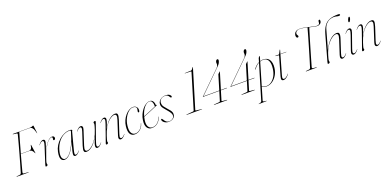

<svg xmlns="http://www.w3.org/2000/svg" viewBox="2 -1866 6582 3234"><g transform="rotate(-20 3293.0 -249.0)"><path d="M182 -697Q182 -700 186 -700H494Q518.5 -700 531.5 -707.5Q544.5 -715 552.5 -715Q559.5 -715 560 -706L575 -578Q576.5 -570 574 -570Q572.5 -570 571 -574L558.5 -617Q546.5 -658.5 528.2 -677.2Q510 -696 471 -696H299Q273.5 -609 247.5 -518.2Q221.5 -427.5 197.5 -340H349.5Q367.5 -340 382.5 -355.8Q397.5 -371.5 404 -420Q404 -424 407.5 -424Q411.5 -424 412 -417L432 -273Q433 -265.5 432 -265Q429.5 -264 428 -267Q408 -308.5 391.2 -322.2Q374.5 -336 349 -336H196Q173.5 -254 153 -178Q132.5 -102 116 -39Q113.5 -28.5 115.8 -20.8Q118 -13 130 -12L211.5 -6Q215.5 -6 215.5 -3Q215.5 0 212.5 0H3.5Q-1.5 0 -1.5 -3Q-1.5 -7 4.5 -7L62 -13Q79 -14.5 86 -36Q106.5 -104.5 129.8 -185.5Q153 -266.5 176.8 -351.8Q200.5 -437 222.5 -518.2Q244.5 -599.5 262 -668Q263.5 -676.5 259.8 -680.5Q256 -684.5 250.5 -685L188.5 -693Q182 -694 182 -697Z M541 -366.5Q539.5 -368 542 -371Q588 -432.5 626 -432.5Q658.5 -432.5 658.5 -398Q658.5 -385.5 653.2 -366Q648 -346.5 635.5 -310.2Q623 -274 601 -211Q625.5 -270 656.8 -320.5Q688 -371 722.2 -401.8Q756.5 -432.5 790 -432.5Q809 -432.5 818.8 -422.5Q828.5 -412.5 828.5 -396Q828.5 -384 821 -374.2Q813.5 -364.5 803 -364.5Q789.5 -364.5 789.5 -375Q789.5 -383 791.5 -389.5Q793.5 -396 793.5 -402.5Q793.5 -424.5 779 -424.5Q752.5 -424.5 716.2 -390.8Q680 -357 641.5 -287.8Q603 -218.5 569.5 -112Q562 -88 556.8 -71.8Q551.5 -55.5 551.5 -39Q551.5 -30.5 554 -25.8Q556.5 -21 556.5 -15.5Q556.5 -7 548.2 0.2Q540 7.5 527 7.5Q516 7.5 516.2 -2.2Q516.5 -12 524 -35L615.5 -318.5Q635 -378.5 631.8 -397Q628.5 -415.5 611 -415.5Q600 -415.5 584.5 -406Q569 -396.5 545.5 -368.5Q542.5 -365 541 -366.5Z M1061 -106.5Q1045.5 -46 1046.8 -27.8Q1048 -9.5 1065.5 -9.5Q1077 -9.5 1092.2 -19Q1107.5 -28.5 1131 -56.5Q1133.5 -60 1135.5 -58.5Q1137 -57 1134.5 -54Q1110.5 -22 1089.5 -7.2Q1068.5 7.5 1050.5 7.5Q1037.5 7.5 1028.5 -0.8Q1019.5 -9 1019.5 -27.5Q1019.5 -47 1030.8 -94.8Q1042 -142.5 1070 -239.5Q1040.5 -167.5 1006 -111.8Q971.5 -56 933.2 -24.2Q895 7.5 855 7.5Q815.5 7.5 797 -30.8Q778.5 -69 797 -159Q808.5 -214.5 839 -264Q869.5 -313.5 912.2 -351.5Q955 -389.5 1004.2 -411.2Q1053.5 -433 1102.5 -433Q1129.5 -433 1138.5 -427.5Q1147.5 -422 1147.5 -416.5Q1147.5 -412 1143.5 -408.5Q1139.5 -405 1138.5 -401ZM820.5 -147.5Q804.5 -73.5 821.8 -39Q839 -4.5 869.5 -4.5Q905 -4.5 947.5 -45.5Q990 -86.5 1034 -174Q1078 -261.5 1118 -401Q1122 -414 1118.5 -419.8Q1115 -425.5 1100.5 -425.5Q1035 -425.5 977.8 -389.8Q920.5 -354 879.5 -291.5Q838.5 -229 820.5 -147.5Z M1533.5 -58.5Q1535 -57 1532.5 -54Q1508.5 -22 1487.5 -7.2Q1466.5 7.5 1448.5 7.5Q1416 7.5 1416 -27.5Q1416 -46 1426.2 -77.8Q1436.5 -109.5 1449 -141.2Q1461.5 -173 1468 -191.5Q1432.5 -119.5 1393.8 -75.8Q1355 -32 1318 -12.2Q1281 7.5 1251 7.5Q1222 7.5 1212.8 -8.2Q1203.5 -24 1207.8 -51.2Q1212 -78.5 1223 -112.5L1295.5 -334.5Q1312 -385 1307 -400.2Q1302 -415.5 1287.5 -415.5Q1276.5 -415.5 1260.2 -406Q1244 -396.5 1220.5 -368.5Q1218 -365 1216 -366.5Q1214.5 -368 1217 -371Q1241 -403.5 1262 -418Q1283 -432.5 1301 -432.5Q1323 -432.5 1331.5 -414.2Q1340 -396 1327.5 -357.5L1246 -105.5Q1227.5 -48.5 1235.5 -28Q1243.5 -7.5 1269.5 -7.5Q1288.5 -7.5 1318 -22.5Q1347.5 -37.5 1381.2 -71Q1415 -104.5 1447.8 -159.2Q1480.5 -214 1506 -293.5Q1518 -330.5 1523.5 -349.8Q1529 -369 1530.5 -377.5Q1532 -386 1532 -391.5Q1532 -397.5 1529.5 -401Q1527 -404.5 1527 -410.5Q1527 -418 1535.8 -425.2Q1544.5 -432.5 1555 -432.5Q1566.5 -432.5 1567.8 -425Q1569 -417.5 1564 -404.5L1459 -106.5Q1438 -47 1442.2 -28.2Q1446.5 -9.5 1463.5 -9.5Q1475 -9.5 1490.5 -19.2Q1506 -29 1529 -56.5Q1532 -60 1533.5 -58.5Z M1634 -366.5Q1632.5 -368 1635 -371Q1659 -403.5 1680 -418Q1701 -432.5 1719 -432.5Q1751.5 -432.5 1751.5 -397.5Q1751.5 -379 1741.2 -347.2Q1731 -315.5 1718.5 -283.8Q1706 -252 1699.5 -233.5Q1735 -305.5 1773.8 -349.2Q1812.5 -393 1849.5 -412.8Q1886.5 -432.5 1916.5 -432.5Q1946 -432.5 1955 -416.8Q1964 -401 1959.8 -374Q1955.5 -347 1944.5 -312.5L1872 -90.5Q1855.5 -40 1860.8 -24.8Q1866 -9.5 1880 -9.5Q1891.5 -9.5 1907.5 -19Q1923.5 -28.5 1947 -56.5Q1949.5 -60 1951.5 -58.5Q1953 -57 1950.5 -54Q1926.5 -22 1905.5 -7.2Q1884.5 7.5 1866.5 7.5Q1844.5 7.5 1836 -11Q1827.5 -29.5 1840 -67.5L1921.5 -319.5Q1940 -376.5 1932 -397Q1924 -417.5 1898 -417.5Q1879 -417.5 1849.5 -402.5Q1820 -387.5 1786.2 -354Q1752.5 -320.5 1719.8 -265.8Q1687 -211 1661.5 -131.5Q1649.5 -94.5 1644 -75.2Q1638.5 -56 1637 -47.5Q1635.5 -39 1635.5 -33.5Q1635.5 -27.5 1638 -24Q1640.5 -20.5 1640.5 -14.5Q1640.5 -7 1631.8 0.2Q1623 7.5 1612.5 7.5Q1601 7.5 1599.8 0Q1598.5 -7.5 1603.5 -20.5L1708.5 -318.5Q1729.5 -378 1725.5 -396.8Q1721.5 -415.5 1704 -415.5Q1693 -415.5 1677.5 -406Q1662 -396.5 1638.5 -368.5Q1635.5 -365 1634 -366.5Z M2237 -429Q2197.5 -429 2157 -395Q2116.5 -361 2086 -302.2Q2055.5 -243.5 2046.5 -170Q2036 -84 2059.5 -42.5Q2083 -1 2130.5 -1Q2169 -1 2210 -31.5Q2251 -62 2271.5 -128Q2273.5 -133.5 2275 -133.5Q2278 -133.5 2276.5 -128Q2265 -82.5 2239.2 -51.8Q2213.5 -21 2181 -5.5Q2148.5 10 2117 10Q2059.5 10 2033.5 -34.2Q2007.5 -78.5 2018.5 -170.5Q2024.5 -223 2046 -270.5Q2067.5 -318 2099 -355Q2130.5 -392 2166.8 -413.5Q2203 -435 2239 -435Q2276 -435 2298.2 -413.2Q2320.5 -391.5 2320.5 -359Q2320.5 -317 2301.5 -317Q2290 -317 2290 -331Q2290 -343 2295 -357.8Q2300 -372.5 2300 -386Q2300 -405 2283 -417Q2266 -429 2237 -429Z M2592.5 -130Q2571 -66 2527.2 -29.2Q2483.5 7.5 2421 7.5Q2366.5 7.5 2338.5 -36.5Q2310.5 -80.5 2322.5 -165.5Q2330 -219.5 2351.8 -267.5Q2373.5 -315.5 2404.5 -352.8Q2435.5 -390 2470.8 -411.2Q2506 -432.5 2540.5 -432.5Q2576 -432.5 2595.2 -404Q2614.5 -375.5 2614.5 -337Q2614.5 -326.5 2627.5 -331.5Q2632 -333 2633.5 -330Q2634.5 -327 2630.5 -325Q2627.5 -323.5 2605.5 -314.5Q2583.5 -305.5 2550.8 -291.8Q2518 -278 2481.8 -263Q2445.5 -248 2413.8 -235Q2382 -222 2363 -214Q2356.5 -187 2352 -158.5Q2340.5 -81.5 2365.5 -41.2Q2390.5 -1 2435 -1Q2482.5 -1 2522.5 -32.8Q2562.5 -64.5 2587.5 -131Q2589 -136 2591.5 -136Q2595 -136 2592.5 -130ZM2536.5 -428Q2486.5 -428 2438.5 -372.2Q2390.5 -316.5 2365 -221.5Q2385.5 -230 2418.5 -243.8Q2451.5 -257.5 2487 -272.2Q2522.5 -287 2551 -299Q2579.5 -311 2590.5 -315.5Q2591.5 -321 2591.5 -334Q2591.5 -373.5 2576.2 -400.8Q2561 -428 2536.5 -428ZM2588.5 -310Q2588.5 -310 2588.5 -310.5Z M2729.5 1.5Q2771 1.5 2798.2 -19.5Q2825.5 -40.5 2825.5 -73Q2825.5 -93.5 2811.5 -119.2Q2797.5 -145 2754 -194.5Q2725.5 -227 2710.5 -247.5Q2695.5 -268 2690 -284.2Q2684.5 -300.5 2684.5 -319.5Q2684.5 -350.5 2703.2 -376Q2722 -401.5 2753 -417Q2784 -432.5 2820.5 -432.5Q2866.5 -432.5 2891 -415.2Q2915.5 -398 2915.5 -377.5Q2915.5 -364.5 2902.5 -364.5Q2897.5 -364.5 2893.2 -368Q2889 -371.5 2883.5 -381Q2860 -426.5 2814.5 -426.5Q2768 -426.5 2737.2 -401Q2706.5 -375.5 2706.5 -335.5Q2706.5 -318.5 2710.8 -302.5Q2715 -286.5 2730.2 -264.8Q2745.5 -243 2777.5 -207.5Q2804 -179 2818.2 -159.8Q2832.5 -140.5 2838 -124.8Q2843.5 -109 2843.5 -90.5Q2843.5 -46.5 2808.8 -19.5Q2774 7.5 2722 7.5Q2694 7.5 2669.2 -3.8Q2644.5 -15 2629.5 -32.8Q2614.5 -50.5 2614.5 -69.5Q2614.5 -82.5 2624.5 -82.5Q2628.5 -82.5 2633.8 -78.2Q2639 -74 2645.5 -62.5Q2665.5 -27.5 2686.8 -13Q2708 1.5 2729.5 1.5Z M3258 -667Q3254.5 -667 3255.5 -669.5Q3256.5 -672 3259.5 -672L3362.5 -675.5Q3375 -676 3384.5 -682.5Q3394 -689 3409.5 -715Q3414 -723 3417 -723Q3420.5 -723 3419.5 -717.5L3210.5 -28Q3208 -18 3218 -17L3321 -4.5Q3325 -3.5 3324.5 -2.5Q3324 0 3320 0H3046Q3042 0 3043 -3Q3044 -6 3047.5 -6L3167 -17Q3178 -18 3181.5 -27.5L3369.5 -649.5Q3373.5 -663.5 3363 -663.5Z M3780.5 -456Q3781.5 -458.5 3782.5 -461.2Q3783.5 -464 3787 -467L3817 -495.5Q3821 -499.5 3821.5 -499.5Q3823 -499.5 3822 -495.5L3731.5 -198H3836Q3839.5 -198 3839 -195.5Q3838 -191.5 3833 -191.5H3729.5L3679.5 -26.5Q3675.5 -15 3687.5 -14L3771 -6.5Q3774.5 -6.5 3773.5 -3Q3772.5 0 3769 0H3538Q3534.5 0 3535 -3Q3535.5 -6.5 3540 -6.5L3636 -14.5Q3646.5 -15 3650.5 -26.5L3700.5 -191.5H3410Q3405.5 -191.5 3408 -194Q3409.5 -197 3411 -198.5L3788.5 -568.5Q3807 -586.5 3813 -607Q3819.5 -627.5 3816.8 -642Q3814 -656.5 3818.5 -672Q3822.5 -686 3831.2 -695.2Q3840 -704.5 3850.5 -704.5Q3862.5 -704.5 3866.2 -693.2Q3870 -682 3864 -663Q3857.5 -641.5 3845 -623Q3832.5 -604.5 3804.5 -577.5L3418.5 -198H3702.5Z M4275 -456Q4276 -458.5 4277 -461.2Q4278 -464 4281.5 -467L4311.5 -495.5Q4315.5 -499.5 4316 -499.5Q4317.5 -499.5 4316.5 -495.5L4226 -198H4330.5Q4334 -198 4333.5 -195.5Q4332.5 -191.5 4327.5 -191.5H4224L4174 -26.5Q4170 -15 4182 -14L4265.5 -6.5Q4269 -6.5 4268 -3Q4267 0 4263.5 0H4032.5Q4029 0 4029.5 -3Q4030 -6.5 4034.5 -6.5L4130.5 -14.5Q4141 -15 4145 -26.5L4195 -191.5H3904.5Q3900 -191.5 3902.5 -194Q3904 -197 3905.5 -198.5L4283 -568.5Q4301.5 -586.5 4307.5 -607Q4314 -627.5 4311.2 -642Q4308.5 -656.5 4313 -672Q4317 -686 4325.8 -695.2Q4334.5 -704.5 4345 -704.5Q4357 -704.5 4360.8 -693.2Q4364.5 -682 4358.5 -663Q4352 -641.5 4339.5 -623Q4327 -604.5 4299 -577.5L3913 -198H4197Z M4401 -325Q4398 -320.5 4394.5 -322Q4390.5 -325 4393.5 -328.5Q4415 -360 4440.8 -382.8Q4466.5 -405.5 4494.5 -418.5L4514 -484.5Q4516.5 -492 4525 -501.5Q4533.5 -511 4538.5 -511Q4544 -511 4541 -501.5L4519.5 -428.5Q4556.5 -440.5 4593.5 -436.5Q4658.5 -430 4687.8 -377Q4717 -324 4706.5 -238.5Q4697.5 -165.5 4662.2 -108.5Q4627 -51.5 4576 -19.8Q4525 12 4469 9.5Q4423 7 4399 -19L4331.5 210Q4326 228.5 4350 231.5L4391.5 236.5Q4394.5 236.5 4394.5 239Q4394.5 241.5 4391 241.5L4252 245Q4248 245 4248 243Q4248 240.5 4252 240Q4299 233.5 4305.5 212L4492 -410.5Q4467 -397.5 4444 -376.2Q4421 -355 4401 -325ZM4469.5 2.5Q4518 5 4561.5 -23.5Q4605 -52 4635.8 -106Q4666.5 -160 4676 -234.5Q4688 -325.5 4663.8 -375.5Q4639.5 -425.5 4591 -430.5Q4554 -434.5 4517.5 -421.5L4401 -26Q4413 -12.5 4431 -5.5Q4449 1.5 4469.5 2.5Z M4842 -413.5 4791.5 -419Q4788.5 -419.5 4788.5 -422Q4788.5 -425 4792.5 -425H4848.5Q4856 -425 4858.5 -429L4893 -493.5Q4895 -497.5 4897.5 -497.5Q4900.5 -497.5 4900.5 -494.5Q4900.5 -492 4898.5 -485.5L4881 -425H4984.5Q4987.5 -425 4987.5 -423Q4987.5 -420 4981 -420H4879.5L4782.5 -82Q4770 -37 4775.2 -23.2Q4780.5 -9.5 4797.5 -9.5Q4833.5 -9.5 4883 -68.5Q4886 -72 4887.5 -70.5Q4889 -69 4886.5 -66Q4861.5 -32 4835 -12.2Q4808.5 7.5 4783 7.5Q4758.5 7.5 4750.2 -9.5Q4742 -26.5 4754.5 -70.5L4847 -393.5Q4850.5 -405 4849.8 -409Q4849 -413 4842 -413.5Z M5301 -39Q5294 -13.5 5314 -12L5376.5 -6Q5380.5 -6 5380.5 -3Q5380.5 0 5376.5 0H5188.5Q5183.5 0 5183.5 -3Q5183.5 -7 5189.5 -7L5247 -13Q5264 -14.5 5271 -36Q5292.5 -104.5 5316.8 -185.5Q5341 -266.5 5366.5 -353Q5392 -439.5 5416.8 -524.8Q5441.5 -610 5462.5 -687Q5424 -696 5391 -703Q5358 -710 5341 -710Q5300.5 -710 5279.2 -697.2Q5258 -684.5 5253 -667Q5247.5 -648.5 5252.2 -637.5Q5257 -626.5 5263.2 -618.8Q5269.5 -611 5268.5 -602Q5267.5 -594.5 5262 -589.2Q5256.5 -584 5247 -584.5Q5233 -586 5226 -605Q5219 -624 5228.5 -653Q5238 -682.5 5265.2 -698.2Q5292.5 -714 5342 -714Q5358 -714 5386.5 -708.5Q5415 -703 5449.5 -695.2Q5484 -687.5 5517.5 -679.5Q5551 -671.5 5577.8 -666Q5604.5 -660.5 5617 -660.5Q5661 -660.5 5669 -686.5Q5671.5 -695 5671.5 -706Q5671.5 -717 5674 -727Q5678.5 -743 5692 -743Q5705.5 -743 5705 -721Q5704.5 -691 5681.8 -672.5Q5659 -654 5630 -654Q5609 -654 5570.8 -662Q5532.5 -670 5491 -680Q5467 -602.5 5441 -516.5Q5415 -430.5 5389.8 -344.8Q5364.5 -259 5341.8 -180.5Q5319 -102 5301 -39Z M5629 -126Q5620.5 -96 5616 -79.5Q5611.5 -63 5610.2 -53.5Q5609 -44 5609 -35Q5609 -29 5611.5 -24.8Q5614 -20.5 5614 -16Q5614 -6.5 5605.2 0.5Q5596.5 7.5 5585 7.5Q5574.5 7.5 5573.8 0Q5573 -7.5 5581 -35L5705 -476Q5729 -561 5765 -614.8Q5801 -668.5 5861.8 -693.8Q5922.5 -719 6019.5 -719Q6051.5 -719 6051.5 -703Q6051.5 -689 6026.5 -689Q6008.5 -689 5986.5 -695.5Q5964.5 -702 5936.5 -702Q5900.5 -702 5863.2 -687.5Q5826 -673 5795.5 -639Q5765 -605 5748.5 -545.5L5655.5 -215Q5714 -328.5 5774.5 -380.5Q5835 -432.5 5890 -432.5Q5919.5 -432.5 5928.8 -416.8Q5938 -401 5933.8 -374Q5929.5 -347 5918 -312.5L5845.5 -90.5Q5829 -40 5834.2 -24.8Q5839.5 -9.5 5853.5 -9.5Q5865 -9.5 5881 -19Q5897 -28.5 5920.5 -56.5Q5923 -60 5925 -58.5Q5926.5 -57 5924 -54Q5900 -22 5879 -7.2Q5858 7.5 5840 7.5Q5818 7.5 5809.5 -11Q5801 -29.5 5813.5 -67.5L5895 -319.5Q5913.5 -376.5 5905.5 -397Q5897.5 -417.5 5871.5 -417.5Q5838.5 -417.5 5791.8 -383.2Q5745 -349 5700.5 -284Q5656 -219 5629 -126Z M6153 -531Q6142 -531 6142 -545Q6142 -555 6148.2 -572.5Q6154.5 -590 6163.2 -604Q6172 -618 6180 -618Q6186 -618 6188 -613.8Q6190 -609.5 6190 -604Q6190 -591 6184 -573.8Q6178 -556.5 6169.2 -543.8Q6160.5 -531 6153 -531ZM6045.5 -90.5Q6029 -43 6033.5 -26.2Q6038 -9.5 6053.5 -9.5Q6065 -9.5 6081 -19Q6097 -28.5 6120.5 -56.5Q6123 -60 6125 -58.5Q6126.5 -57 6124 -54Q6100 -22 6079 -7.2Q6058 7.5 6040 7.5Q6019.5 7.5 6010 -10.8Q6000.5 -29 6014 -67.5L6101.5 -317.5Q6122 -376.5 6118.8 -396Q6115.5 -415.5 6097.5 -415.5Q6086.5 -415.5 6071 -406Q6055.5 -396.5 6032 -368.5Q6029 -365 6027.5 -366.5Q6026 -368 6028.5 -371Q6052.5 -403.5 6073.5 -418Q6094.5 -432.5 6112.5 -432.5Q6134.5 -432.5 6143.2 -414Q6152 -395.5 6136 -349Z M6227.5 -366.5Q6226 -368 6228.5 -371Q6252.5 -403.5 6273.5 -418Q6294.5 -432.5 6312.5 -432.5Q6345 -432.5 6345 -397.5Q6345 -379 6334.8 -347.2Q6324.5 -315.5 6312 -283.8Q6299.5 -252 6293 -233.5Q6328.5 -305.5 6367.2 -349.2Q6406 -393 6443 -412.8Q6480 -432.5 6510 -432.5Q6539.5 -432.5 6548.5 -416.8Q6557.5 -401 6553.2 -374Q6549 -347 6538 -312.5L6465.5 -90.5Q6449 -40 6454.2 -24.8Q6459.5 -9.5 6473.5 -9.5Q6485 -9.5 6501 -19Q6517 -28.5 6540.5 -56.5Q6543 -60 6545 -58.5Q6546.5 -57 6544 -54Q6520 -22 6499 -7.2Q6478 7.5 6460 7.5Q6438 7.5 6429.5 -11Q6421 -29.5 6433.5 -67.5L6515 -319.5Q6533.5 -376.5 6525.5 -397Q6517.5 -417.5 6491.5 -417.5Q6472.5 -417.5 6443 -402.5Q6413.5 -387.5 6379.8 -354Q6346 -320.5 6313.2 -265.8Q6280.5 -211 6255 -131.5Q6243 -94.5 6237.5 -75.2Q6232 -56 6230.5 -47.5Q6229 -39 6229 -33.5Q6229 -27.5 6231.5 -24Q6234 -20.5 6234 -14.5Q6234 -7 6225.2 0.2Q6216.5 7.5 6206 7.5Q6194.5 7.5 6193.2 0Q6192 -7.5 6197 -20.5L6302 -318.5Q6323 -378 6319 -396.8Q6315 -415.5 6297.5 -415.5Q6286.5 -415.5 6271 -406Q6255.5 -396.5 6232 -368.5Q6229 -365 6227.5 -366.5Z"/></g></svg>

Font: Fraunces 144pt Thin
Style: Italic
Weight: 100
Italic angle: -16°
Version: Version 1.000;[b76b70a41]